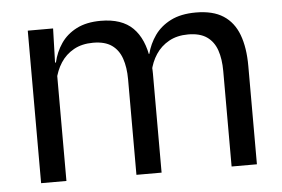

<svg xmlns="http://www.w3.org/2000/svg" viewBox="-42 -555 900 612"><g transform="rotate(-5 408.0 -249.5)"><path d="M756.5 0H675.5V-305.5Q675.5 -344 665.8 -372.2Q656 -400.5 633.8 -416Q611.5 -431.5 574 -431.5Q538.5 -431.5 512.5 -417Q486.5 -402.5 470.5 -378.2Q454.5 -354 448 -323L435.5 -380.5H445.5Q453.5 -412 472.5 -439Q491.5 -466 524 -482.5Q556.5 -499 604.5 -499Q659 -499 692.2 -477.5Q725.5 -456 741 -414.8Q756.5 -373.5 756.5 -314.5ZM147 0H66V-488H147L143.5 -371L147 -366ZM451.5 0H371V-305.5Q371 -344 361.2 -372.2Q351.5 -400.5 329.5 -416Q307.5 -431.5 270 -431.5Q234 -431.5 208 -417Q182 -402.5 166 -377.8Q150 -353 143.5 -321.5L128.5 -379H146.5Q154 -412 172.5 -439.2Q191 -466.5 222.8 -482.8Q254.5 -499 300 -499Q367.5 -499 402.8 -464Q438 -429 447 -362Q449.5 -352 450.5 -340.2Q451.5 -328.5 451.5 -317Z"/></g></svg>

Font: Anek Malayalam
Style: Regular
Weight: 400
Version: Version 1.003